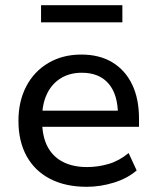

<svg xmlns="http://www.w3.org/2000/svg" viewBox="-20 -710 603 739"><path d="M314 9Q232 9 173 -21.5Q114 -52 82.5 -109Q51 -166 51 -245Q51 -320 81 -377.5Q111 -435 166 -467.5Q221 -500 293 -500Q363 -500 412.5 -470Q462 -440 488.5 -385Q515 -330 515 -254V-222H124V-284H451L434 -267Q434 -346 398 -388Q362 -430 295 -430Q248 -430 213.5 -408.5Q179 -387 160.5 -348Q142 -309 142 -255V-247Q142 -187 162 -147.5Q182 -108 221 -87.5Q260 -67 315 -67Q357 -67 398 -79Q439 -91 475 -121L506 -54Q470 -23 418 -7Q366 9 314 9ZM138 -624V-690H451V-624Z"/></svg>

Font: Nunito Sans 10pt Medium
Style: Regular
Weight: 500
Designer: Vernon Adams
Foundry: Vernon Adams
Version: Version 3.101;gftools[0.9.27]